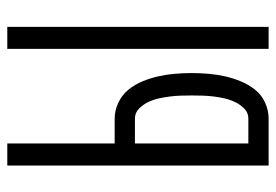

<svg xmlns="http://www.w3.org/2000/svg" viewBox="-138 -638 775 540"><g transform="rotate(-90 250.0 -367.5)"><path d="M383 0H445V-735H383ZM55 0H187Q210 0 232 -10Q254 -20 268.5 -38.5Q283 -57 292 -79Q301 -101 306 -123.5Q311 -146 313 -169.5Q315 -193 315 -216Q315 -240 313 -263.5Q311 -287 306 -309.5Q301 -332 292 -354Q283 -376 268.5 -394Q254 -412 232 -422.5Q210 -433 187 -433H117V-735H55ZM187 -57H117V-376H187Q203 -376 214.5 -365Q226 -354 233 -339.5Q240 -325 243.5 -309.5Q247 -294 249 -278.5Q251 -263 251.5 -247.5Q252 -232 252 -216Q252 -201 251.5 -185Q251 -169 249 -153.5Q247 -138 243.5 -123Q240 -108 233 -93.5Q226 -79 214.5 -68Q203 -57 187 -57Z"/></g></svg>

Font: Iosevka SS09 Light
Style: Regular
Weight: 300
Monospace: yes
Designer: Belleve Invis
Foundry: Belleve Invis
Version: Version 5.2.1; ttfautohint (v1.8.3)